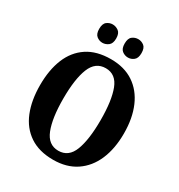

<svg xmlns="http://www.w3.org/2000/svg" viewBox="-213 -1063 1134 1215"><g transform="rotate(30 354.5 -455.5)"><path d="M355 10Q252 10 183.5 -36Q115 -82 81.5 -165Q48 -248 48 -359Q48 -470 81.5 -552Q115 -634 183.5 -679.5Q252 -725 356 -725Q454 -725 522 -679.5Q590 -634 625.5 -551.5Q661 -469 661 -358Q661 -247 625.5 -164.5Q590 -82 521.5 -36Q453 10 355 10ZM355 -56Q430 -56 460.5 -136Q491 -216 491 -358Q491 -501 460.5 -580Q430 -659 356 -659Q281 -659 249.5 -580Q218 -501 218 -358Q218 -216 249.5 -136Q281 -56 355 -56ZM442 -787Q418 -787 399 -802Q380 -817 380 -854Q380 -892 399 -906.5Q418 -921 442 -921Q465 -921 484 -906.5Q503 -892 503 -854Q503 -817 484 -802Q465 -787 442 -787ZM255 -787Q232 -787 213 -802Q194 -817 194 -854Q194 -892 213 -906.5Q232 -921 255 -921Q278 -921 298 -906.5Q318 -892 318 -854Q318 -817 298 -802Q278 -787 255 -787Z"/></g></svg>

Font: Noto Serif Ethiopic Condensed ExtraBold
Style: Regular
Weight: 800
Width: 3
Designer: Monotype Design Team
Foundry: Monotype Imaging Inc.
Version: Version 2.102; ttfautohint (v1.8.4.7-5d5b)